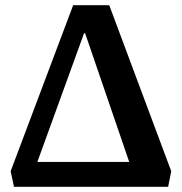

<svg xmlns="http://www.w3.org/2000/svg" viewBox="-20 -720 701 740"><path d="M34 0 21 -60 262 -700H401L640 -60L628 0ZM124 -96H478L308 -592H304Z"/></svg>

Font: Literata 12pt SemiBold
Style: Regular
Weight: 600
Designer: Latin by Veronika Burian and Jose Scaglione. Greek by Irene Vlachou. Cyrillic by Vera Evstafieva.
Foundry: TypeTogether
Version: Version 3.002